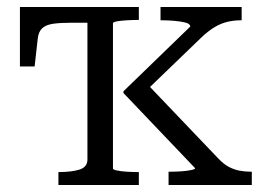

<svg xmlns="http://www.w3.org/2000/svg" viewBox="-20 -529 763 549"><path d="M230 -73V-509H377V-472H374Q360 -472 343 -471Q326 -470 314.5 -468Q303 -466 303 -462V-47Q303 -44 314.5 -41.5Q326 -39 343 -38Q360 -37 374 -37H377V0H147V-37H148Q184 -37 207 -44Q230 -51 230 -73ZM700 0H462V-38H466Q480 -38 496.5 -39Q513 -40 525.5 -42.5Q538 -45 538 -48L333 -263V-268L524 -453Q524 -461 510 -464.5Q496 -468 477.5 -469.5Q459 -471 444 -471H439V-509H671V-471H669Q649 -471 630 -466.5Q611 -462 593 -451Q575 -440 557 -423L391 -263L394 -296L604 -76Q619 -60 634 -52Q649 -44 665 -41Q681 -38 698 -38H700ZM267 -464H185Q152 -464 131.5 -461Q111 -458 100.5 -448Q90 -438 88 -419L79 -339H37V-509H267Z"/></svg>

Font: Roboto Serif 36pt Light
Style: Regular
Weight: 300
Designer: Greg Gazdowicz
Foundry: Commercial Type
Version: Version 1.008